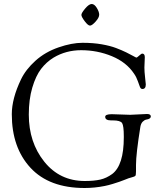

<svg xmlns="http://www.w3.org/2000/svg" viewBox="-20 -930 813 960"><path d="M430 -802Q420 -802 403.5 -824Q387 -846 387 -855.5Q387 -865 406 -887.5Q425 -910 438.5 -910Q452 -910 464 -890.5Q476 -871 476 -856.5Q476 -842 458 -822Q440 -802 430 -802ZM631 -356 715 -360Q734 -360 734 -348Q734 -335 711 -332Q702 -330 693.5 -321.5Q685 -313 682 -297Q660 -160 660 -105V-74Q660 -54 656.5 -50.5Q653 -47 641 -44Q629 -41 622.5 -38.5Q616 -36 602 -30.5Q588 -25 576.5 -21Q565 -17 544 -10.5Q523 -4 503 0Q453 10 403 10Q226 10 132.5 -91Q39 -192 39 -359Q39 -437 85 -533Q109 -583 157.5 -626.5Q206 -670 272.5 -693Q339 -716 392.5 -716Q446 -716 488.5 -708.5Q531 -701 560 -690Q589 -679 611.5 -668Q634 -657 647 -649.5Q660 -642 662.5 -642Q665 -642 676 -652Q687 -662 691 -662Q704 -662 704 -644L702 -592Q702 -572 705.5 -542Q709 -512 709 -508Q709 -485 692 -485Q684 -485 680 -494.5Q676 -504 669 -524.5Q662 -545 650 -562Q612 -619 539.5 -649Q467 -679 386 -679Q310 -679 248 -642Q212 -620 185.5 -585.5Q159 -551 141.5 -492Q124 -433 124 -357Q124 -218 201.5 -121.5Q279 -25 404 -25Q450 -25 481 -32Q512 -39 541 -60Q599 -104 599 -243V-249Q599 -301 590.5 -314.5Q582 -328 544 -328H535Q506 -328 506 -346Q506 -359 539 -359Z"/></svg>

Font: Sorts Mill Goudy
Style: Italic
Weight: 400
Italic angle: -7.40001°
Version: Version 003.101